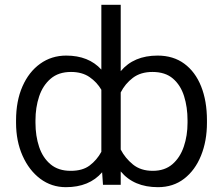

<svg xmlns="http://www.w3.org/2000/svg" viewBox="-20 -770 927 800"><path d="M842.3 -268.5V-258.5Q842.3 -182.5 817.6 -121.6Q793 -60.7 747.3 -25.4Q701.7 9.9 638.1 9.9Q537.6 9.9 483 -55.8V0H409.1L405.5 -52.2Q351.9 9.9 254.6 9.9Q194.6 9.9 147.7 -25.2Q100.9 -60.4 73.9 -121.3Q46.9 -182.2 46.9 -258.5V-268.5Q46.9 -349.1 73.5 -409.8Q100.1 -470.5 147.4 -504.4Q194.6 -538.4 256 -538.4Q349.1 -538.4 402.3 -480.1V-750H483V-473.4Q537.3 -538.4 636.7 -538.4Q702.1 -538.4 747.9 -504.6Q793.7 -470.9 818 -410.2Q842.3 -349.4 842.3 -268.5ZM761.4 -258.5V-268.5Q761.4 -323.5 747 -369.3Q732.6 -415.1 700.6 -442.6Q668.7 -470.2 615.1 -470.2Q566.1 -470.2 533.7 -445.7Q501.4 -421.2 483 -384.9V-147Q501.4 -111.2 533.9 -84.7Q566.4 -58.2 616.5 -58.2Q666.5 -58.2 698.5 -85.9Q730.5 -113.6 745.9 -159.3Q761.4 -204.9 761.4 -258.5ZM127.8 -268.5V-258.5Q127.8 -203.5 143.1 -157.8Q158.4 -112.2 190.9 -85.2Q223.4 -58.2 274.1 -58.2Q323.5 -57.9 353.5 -80.4Q383.5 -103 402.3 -137.4V-396Q383.9 -427.6 353 -448.9Q322.1 -470.2 275.9 -470.2Q223.7 -470.2 191.1 -442.1Q158.4 -414.1 143.1 -368.3Q127.8 -322.4 127.8 -268.5Z"/></svg>

Font: Inter UI Light
Style: Regular
Weight: 300
Designer: Rasmus Andersson
Foundry: rsms
Version: 3.2;8d6f07862